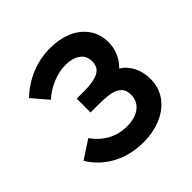

<svg xmlns="http://www.w3.org/2000/svg" viewBox="-154 -682 824 824"><g transform="rotate(-45 258.0 -270.0)"><path d="M475.5 -156.5Q475.5 -103.5 447 -64.8Q418.5 -26 370 -5.5Q321.5 15 262.5 15Q184 15 121.8 -18.2Q59.5 -51.5 23.5 -111L106.5 -165.5Q166.5 -83.5 260 -83.5Q310 -83.5 339.2 -106Q368.5 -128.5 368.5 -167.5Q368.5 -196.5 352.5 -211.5Q336.5 -226.5 309.2 -231.5Q282 -236.5 239.5 -236.5H191.5V-320.5H239.5Q293 -320.5 322.5 -335.2Q352 -350 352 -386.5Q352 -421.5 326 -439.2Q300 -457 260 -457Q219.5 -457 179.8 -440Q140 -423 109.5 -395.5L48.5 -467Q92 -509 147.5 -532Q203 -555 265.5 -555Q318.5 -555 362.8 -536.5Q407 -518 433.2 -481.8Q459.5 -445.5 459.5 -395.5Q459.5 -330.5 412 -283Q443 -263.5 459.2 -230Q475.5 -196.5 475.5 -156.5Z"/></g></svg>

Font: Hauora SemiBold
Style: Regular
Weight: 600
Designer: Wayne Shih
Foundry: WCYS
Version: Version 1.001